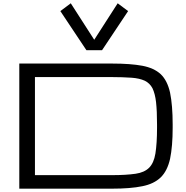

<svg xmlns="http://www.w3.org/2000/svg" viewBox="-20 -1131 1118 1151"><path d="M95.7 -750H652.3Q761.7 -750 833 -736.8Q903.3 -723.6 943.8 -686Q983.4 -647.9 999.5 -575.7Q1015.1 -499 1015.1 -384.8V-365.2Q1015.1 -253.9 999.5 -178.7Q983.4 -106.9 943.8 -67.9Q902.8 -28.3 833 -14.6Q761.7 0 652.3 0H95.7ZM652.3 -81.1Q734.9 -81.1 793 -89.4Q845.7 -97.2 874 -125.5Q902.3 -153.8 911.6 -210.4Q921.4 -272 921.4 -365.2V-384.8Q921.4 -465.8 915.5 -518.6Q909.7 -569.3 894 -602.1Q877.9 -632.3 848.1 -647Q815.9 -661.6 770 -665Q712.9 -668.9 652.3 -668.9H189.5V-81.1ZM341.8 -1064.5 404.3 -1111.3 544.9 -892.6 685.5 -1111.3 748 -1064.5 591.8 -830.1H498Z"/></svg>

Font: Michroma+
Style: Regular
Weight: 400
Designer: beogot
Foundry: beogot
Version: Version